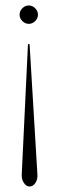

<svg xmlns="http://www.w3.org/2000/svg" viewBox="-20 -513 215 694"><path d="M60.8 -483.2Q70.8 -493.2 84 -493.2Q97.2 -493.2 107.2 -483.2Q117.2 -473.1 117.2 -460Q117.2 -446.8 107.2 -436.8Q97.2 -426.8 84 -426.8Q70.8 -426.8 60.8 -436.8Q50.8 -446.8 50.8 -460Q50.8 -473.1 60.8 -483.2ZM58.6 117.2 81.1 -353.5H86.9L115.2 117.2Q116.7 134.8 108.2 147.9Q99.6 161.1 86.9 161.1Q74.7 161.1 66.2 147.9Q57.6 134.8 58.6 117.2Z"/></svg>

Font: Elaris
Style: Regular
Weight: 500
Version: Version 1.0